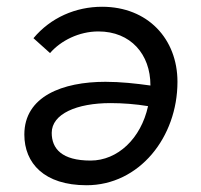

<svg xmlns="http://www.w3.org/2000/svg" viewBox="-20 -545 594 568"><path d="M282 -525C204 -525 130 -493 79 -432L128 -388C160 -425 214 -452 271 -452C367 -452 425 -384 425 -293V-292C382 -298 337 -303 292 -303C165 -303 52 -260 52 -147C52 -62 111 3 236 3C392 3 505 -139 505 -303C505 -430 417 -525 282 -525ZM133 -152C133 -208 207 -240 307 -240C343 -240 382 -237 418 -231C397 -135 328 -70 248 -70C163 -70 133 -105 133 -152Z"/></svg>

Font: Fixel Text 20240404
Style: Italic
Weight: 400
Width: 4
Italic angle: -10°
Designer: AlfaBravo + MacPaw
Foundry: Kyrylo Tkachov, Marchela Mozhyna, Serhii Makarenko, Maria Weinstein, Zakhar Kryvoshyya
Version: Version 1.211;Glyphs 3.2 (3225)